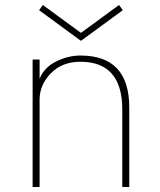

<svg xmlns="http://www.w3.org/2000/svg" viewBox="-20 -751 642 771"><path d="M137 -710 152 -731 305 -619 458 -731 473 -710 305 -587ZM111 -512H139V-435Q158 -481 206 -504.5Q254 -528 303 -528Q499 -528 499 -320V0H471V-311Q471 -503 303 -503Q229 -503 184 -456.5Q139 -410 139 -351V0H111Z"/></svg>

Font: Spartan MB
Style: Regular
Weight: 250
Designer: Matt Bailey
Foundry: Matt Bailey
Version: Version 1.000